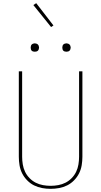

<svg xmlns="http://www.w3.org/2000/svg" viewBox="-20 -1186 640 1214"><path d="M300 8Q273 8 246 3Q219 -2 195 -14Q171 -26 151.5 -46Q132 -66 120 -90Q108 -114 103.5 -141Q99 -168 99 -195V-735H120V-195Q120 -171 124 -146.5Q128 -122 138.5 -100Q149 -78 166.5 -60Q184 -42 205.5 -31Q227 -20 251.5 -15.5Q276 -11 300 -11Q324 -11 348.5 -15.5Q373 -20 394.5 -31Q416 -42 433.5 -60Q451 -78 461.5 -100Q472 -122 476 -146.5Q480 -171 480 -195V-735H501V-195Q501 -168 496.5 -141Q492 -114 480 -90Q468 -66 448.5 -46Q429 -26 405 -14Q381 -2 354 3Q327 8 300 8ZM400 -859Q395 -859 389.5 -860.5Q384 -862 380.5 -865.5Q377 -869 375.5 -874.5Q374 -880 374 -885Q374 -890 375.5 -895.5Q377 -901 380.5 -904.5Q384 -908 389.5 -910Q395 -912 400 -912Q405 -912 410.5 -910Q416 -908 419.5 -904.5Q423 -901 425 -895.5Q427 -890 427 -885Q427 -880 425 -874.5Q423 -869 419.5 -865.5Q416 -862 410.5 -860.5Q405 -859 400 -859ZM200 -859Q195 -859 189.5 -860.5Q184 -862 180.5 -865.5Q177 -869 175.5 -874.5Q174 -880 174 -885Q174 -890 175.5 -895.5Q177 -901 180.5 -904.5Q184 -908 189.5 -910Q195 -912 200 -912Q205 -912 210.5 -910Q216 -908 219.5 -904.5Q223 -901 225 -895.5Q227 -890 227 -885Q227 -880 225 -874.5Q223 -869 219.5 -865.5Q216 -862 210.5 -860.5Q205 -859 200 -859ZM303 -1015 191 -1154 209 -1166 318 -1025Z"/></svg>

Font: Zed Sans Thin Extended
Style: Regular
Weight: 100
Width: 7
Designer: Belleve Invis
Foundry: Belleve Invis
Version: Version 1.0.0; ttfautohint (v1.8.4)